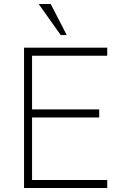

<svg xmlns="http://www.w3.org/2000/svg" viewBox="-20 -938 640 958"><path d="M515 -700V-660H140V-392H475V-352H140V-40H515V0H100V-700ZM313 -763H283L173 -918H233Z"/></svg>

Font: Fliege Mono Thin
Style: Regular
Weight: 100
Version: Version 0.020;Glyphs 3.3 (3306)